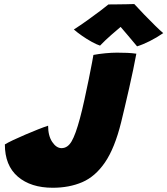

<svg xmlns="http://www.w3.org/2000/svg" viewBox="-20 -898 809 928"><path d="M235 9.5Q129 9.5 66.2 -44.2Q3.5 -98 3.5 -200Q16.5 -208 43.2 -220.8Q70 -233.5 102.2 -247.2Q134.5 -261 164.2 -272.8Q194 -284.5 212.5 -290.5Q212.5 -241.5 232.5 -211.8Q252.5 -182 277.5 -182Q307 -182 326.2 -215Q345.5 -248 366.5 -326.5Q377 -365.5 388 -415.8Q399 -466 408.8 -514Q418.5 -562 424.8 -595.2Q431 -628.5 431.5 -632.5Q457.5 -637.5 488.5 -640.5Q519.5 -643.5 545.5 -643.5Q573.5 -643.5 595.2 -642.5Q617 -641.5 639 -638.5Q633 -605.5 623.8 -561.5Q614.5 -517.5 604 -470.8Q593.5 -424 583.2 -381Q573 -338 565.5 -307Q534.5 -182 487.5 -113.2Q440.5 -44.5 377.5 -17.5Q314.5 9.5 235 9.5ZM629 -878.5Q648 -857.5 676 -828.5Q704 -799.5 730 -774Q756 -748.5 769 -738Q738 -716.5 703.5 -699.2Q669 -682 642.5 -674Q620 -701.5 597.2 -728Q574.5 -754.5 563 -768Q546.5 -754.5 517.8 -729.2Q489 -704 463.5 -677.5Q446.5 -683 423 -696Q399.5 -709 376.5 -725Q353.5 -741 337 -755.5Q367.5 -775 402.5 -800Q437.5 -825 465.8 -846.5Q494 -868 504 -876.5Q514.5 -876.5 539.5 -876.8Q564.5 -877 590.5 -877.5Q616.5 -878 629 -878.5Z"/></svg>

Font: Grandstander Black
Style: Italic
Weight: 900
Italic angle: -15°
Designer: Tyler Finck
Foundry: Etcetera Type Co
Version: Version 1.200; ttfautohint (v1.8.3)